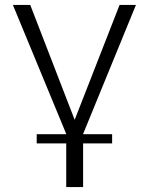

<svg xmlns="http://www.w3.org/2000/svg" viewBox="-20 -541 595 774"><path d="M247 213V37H128V0H247V-1L32 -521H102L281 -58L462 -521H528L315 -1V0H432V37H315V213Z"/></svg>

Font: Raleway
Style: Regular
Weight: 400
Designer: Matt McInerney, Pablo Impallari, Rodrigo Fuenzalida
Foundry: Matt McInerney, Pablo Impallari, Rodrigo Fuenzalida
Version: Version 4.101;RELEASE